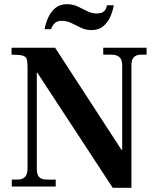

<svg xmlns="http://www.w3.org/2000/svg" viewBox="-20 -887 754 913"><path d="M516 6 157 -542H155V-85Q155 -57 166 -45Q177 -33 205 -33H245V0H36V-33H64Q111 -33 111 -85V-570Q111 -595 106.5 -607Q102 -619 86 -623Q70 -627 35 -627V-660H242L558 -174H561V-579Q561 -627 510 -627H471V-660H677V-627H651Q605 -627 605 -579V6ZM416 -744Q388 -744 365 -755Q342 -766 320 -777Q298 -788 274 -788Q251 -788 239.5 -776Q228 -764 223 -748H192Q197 -776 209 -803Q221 -830 242.5 -848.5Q264 -867 298 -867Q327 -867 350 -856Q373 -845 394.5 -834Q416 -823 441 -823Q465 -823 475.5 -834Q486 -845 489 -862H521Q517 -836 505 -808.5Q493 -781 471.5 -762.5Q450 -744 416 -744Z"/></svg>

Font: Frank Ruhl Libre SemiBold
Style: Regular
Weight: 600
Designer: Yanek Iontef
Foundry: Fontef
Version: Version 6.003;gftools[0.9.30]